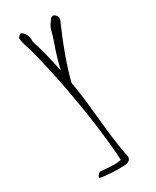

<svg xmlns="http://www.w3.org/2000/svg" viewBox="-175 -717 622 764"><g transform="rotate(-30 136.5 -335.0)"><path d="M226.6 -640.1Q226.6 -637.7 225.6 -632.8Q164.6 -494.1 139.2 -393.1Q149.4 -337.4 155.8 -272.9Q165 -177.2 171.4 -126.5Q177.7 -75.7 188 -23.9Q185.1 -14.6 180.2 -10.7Q174.3 -6.3 167.7 -4.9Q161.1 -3.4 146.5 -3.4H127.9Q100.1 -3.4 72.5 -6.3Q44.9 -9.3 44.9 -10.7Q44.9 -16.1 49.3 -21.7Q53.7 -27.3 61.5 -31.2Q107.9 -26.9 123 -26.9Q138.2 -26.9 155.8 -30.3Q153.8 -85.4 142.1 -178.5Q130.4 -271.5 110.4 -379.2Q90.3 -486.8 64.9 -583L57.6 -606.4Q47.9 -635.3 47.4 -653.8L60.5 -665.5Q71.3 -663.6 79.6 -650.1Q87.9 -636.7 87.9 -620.1Q87.9 -614.3 87.4 -612.8Q106.9 -555.7 127 -458Q140.1 -511.7 150.4 -541.5V-541Q155.3 -554.2 160.4 -569.1Q165.5 -584 168 -593.3Q168.5 -595.2 171.9 -606.9Q174.3 -617.7 178.2 -627.9Q182.6 -636.7 191.4 -648.4L198.7 -658.7Q205.6 -662.6 211.9 -662.1Q226.6 -654.3 226.6 -640.1Z"/></g></svg>

Font: Amatica SC
Style: Regular
Weight: 400
Designer: Vernon Adams, Ben Nathan
Foundry: newtypography
Version: Version 2.001